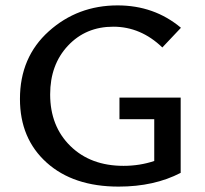

<svg xmlns="http://www.w3.org/2000/svg" viewBox="-20 -685 761 712"><path d="M423 -243V-323H650V-44Q552 7 420 7Q252 7 153 -82Q54 -171 54 -318Q54 -473 161 -569Q268 -665 416 -665Q552 -665 651 -582L582 -509Q502 -586 400 -586Q298 -586 232 -515.5Q166 -445 166 -335Q166 -217 241 -143.5Q316 -70 438 -70Q498 -70 552 -88V-243Z"/></svg>

Font: EauTest Semibold
Style: Regular
Weight: 600
Designer: Christian Thalmann (Catharsis Fonts)
Version: Version 0.001;PS 000.001;hotconv 1.0.88;makeotf.lib2.5.64775